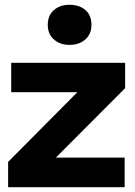

<svg xmlns="http://www.w3.org/2000/svg" viewBox="-20 -784 565 804"><path d="M504 -415V-521H27V-398H304L14 -106V0H502V-124H214ZM180 -680Q180 -641 206 -618.5Q232 -596 271 -596Q311 -596 337 -618.5Q363 -641 363 -680Q363 -720 337.5 -742Q312 -764 271 -764Q231 -764 205.5 -741.5Q180 -719 180 -680Z"/></svg>

Font: Geom
Style: Bold
Weight: 700
Version: Version 1.102